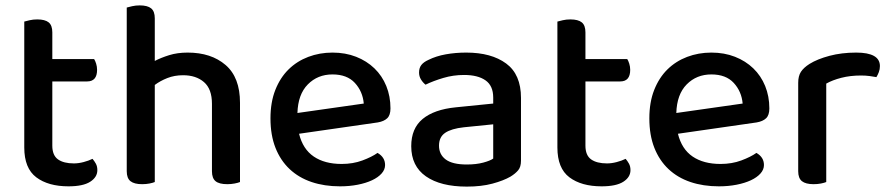

<svg xmlns="http://www.w3.org/2000/svg" viewBox="-20 -677 3301 712"><path d="M174 -137Q174 -101 195 -86Q216 -71 254 -71Q271 -71 290 -76Q309 -81 323 -88Q330 -80 335.5 -70Q341 -60 341 -46Q341 -20 314.5 -3Q288 14 234 14Q159 14 114.5 -19.5Q70 -53 70 -130V-597Q77 -599 90 -602Q103 -605 118 -605Q147 -605 160.5 -594Q174 -583 174 -557V-458H329Q333 -452 336.5 -441Q340 -430 340 -418Q340 -375 303 -375H174V-137Z M766 -292Q766 -347 736.5 -372.5Q707 -398 659 -398Q627 -398 600.5 -387.5Q574 -377 554 -362V-2Q547 1 534.5 3.5Q522 6 507 6Q478 6 464 -5Q450 -16 450 -42V-649Q457 -651 470 -654Q483 -657 498 -657Q527 -657 540.5 -646Q554 -635 554 -609V-451Q577 -463 607.5 -472.5Q638 -482 676 -482Q763 -482 816.5 -436Q870 -390 870 -296V-2Q863 1 850 3.5Q837 6 823 6Q793 6 779.5 -5Q766 -16 766 -42V-292Z M1089 -181Q1103 -124 1143.5 -96.5Q1184 -69 1247 -69Q1289 -69 1324 -82Q1359 -95 1380 -110Q1408 -94 1408 -65Q1408 -48 1395 -33.5Q1382 -19 1359.5 -8.5Q1337 2 1306.5 8Q1276 14 1241 14Q1183 14 1135.5 -2Q1088 -18 1054 -50Q1020 -82 1001.5 -129Q983 -176 983 -238Q983 -298 1001 -343.5Q1019 -389 1050 -419.5Q1081 -450 1123 -466Q1165 -482 1213 -482Q1261 -482 1300.5 -466.5Q1340 -451 1368.5 -423.5Q1397 -396 1412.5 -358Q1428 -320 1428 -275Q1428 -250 1416 -238.5Q1404 -227 1381 -223ZM1213 -401Q1158 -401 1121.5 -364Q1085 -327 1083 -258L1329 -293Q1325 -338 1296 -369.5Q1267 -401 1213 -401Z M1711 -67Q1746 -67 1772 -74Q1798 -81 1809 -89V-216L1700 -205Q1654 -200 1631 -184.5Q1608 -169 1608 -137Q1608 -104 1633 -85.5Q1658 -67 1711 -67ZM1709 -482Q1802 -482 1857 -441.5Q1912 -401 1912 -314V-81Q1912 -58 1901.5 -45.5Q1891 -33 1873 -22Q1847 -7 1806 4Q1765 15 1711 15Q1614 15 1559.5 -23Q1505 -61 1505 -135Q1505 -201 1547.5 -236Q1590 -271 1670 -279L1809 -293V-315Q1809 -359 1780.5 -379Q1752 -399 1701 -399Q1661 -399 1624 -388Q1587 -377 1558 -363Q1548 -371 1541 -382.5Q1534 -394 1534 -408Q1534 -425 1542.5 -436Q1551 -447 1569 -455Q1597 -469 1633 -475.5Q1669 -482 1709 -482Z M2151 -137Q2151 -101 2172 -86Q2193 -71 2231 -71Q2248 -71 2267 -76Q2286 -81 2300 -88Q2307 -80 2312.5 -70Q2318 -60 2318 -46Q2318 -20 2291.5 -3Q2265 14 2211 14Q2136 14 2091.5 -19.5Q2047 -53 2047 -130V-597Q2054 -599 2067 -602Q2080 -605 2095 -605Q2124 -605 2137.5 -594Q2151 -583 2151 -557V-458H2306Q2310 -452 2313.5 -441Q2317 -430 2317 -418Q2317 -375 2280 -375H2151V-137Z M2494 -181Q2508 -124 2548.5 -96.5Q2589 -69 2652 -69Q2694 -69 2729 -82Q2764 -95 2785 -110Q2813 -94 2813 -65Q2813 -48 2800 -33.5Q2787 -19 2764.5 -8.5Q2742 2 2711.5 8Q2681 14 2646 14Q2588 14 2540.5 -2Q2493 -18 2459 -50Q2425 -82 2406.5 -129Q2388 -176 2388 -238Q2388 -298 2406 -343.5Q2424 -389 2455 -419.5Q2486 -450 2528 -466Q2570 -482 2618 -482Q2666 -482 2705.5 -466.5Q2745 -451 2773.5 -423.5Q2802 -396 2817.5 -358Q2833 -320 2833 -275Q2833 -250 2821 -238.5Q2809 -227 2786 -223ZM2618 -401Q2563 -401 2526.5 -364Q2490 -327 2488 -258L2734 -293Q2730 -338 2701 -369.5Q2672 -401 2618 -401Z M3044 -2Q3037 1 3024.5 3.5Q3012 6 2997 6Q2968 6 2954 -5Q2940 -16 2940 -42V-370Q2940 -395 2950 -410.5Q2960 -426 2982 -440Q3011 -458 3056 -470Q3101 -482 3155 -482Q3243 -482 3243 -432Q3243 -420 3239 -409.5Q3235 -399 3230 -391Q3220 -393 3205 -395Q3190 -397 3173 -397Q3133 -397 3100 -388.5Q3067 -380 3044 -367Z"/></svg>

Font: Baloo Chettan 2 Medium
Style: Regular
Weight: 500
Designer: Maithili Shingre, Unnati Kotecha and Ek Type
Foundry: Ek Type
Version: Version 1.640;hotconv 1.0.111;makeotfexe 2.5.65597; ttfautoh